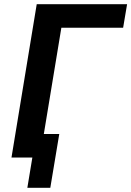

<svg xmlns="http://www.w3.org/2000/svg" viewBox="-20 -755 629 920"><path d="M111 145H221L264 -113H190L274 -622H570L589 -735H156L35 0H135Z"/></svg>

Font: Iosevka Sparkle Extrabold
Style: Italic
Weight: 800
Italic angle: -9°
Designer: Belleve Invis
Foundry: Belleve Invis
Version: Version 4.5.0; ttfautohint (v1.8.3)